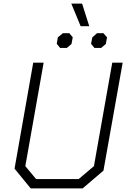

<svg xmlns="http://www.w3.org/2000/svg" viewBox="-20 -1049 708 1069"><path d="M61 -110 165 -700H223L121 -124L181 -52H418L503 -124L605 -700H663L556 -99L440 0H151ZM377 -1029H437L477 -903H429ZM296 -805 302 -841 330 -864H366L385 -841L378 -804L352 -782H315ZM487 -805 494 -841 520 -864H556L576 -841L569 -804L543 -782H506Z"/></svg>

Font: Chakra Petch Light
Style: Italic
Weight: 300
Italic angle: -10°
Designer: Katatrad Aksorn Co.,Ltd.
Foundry: Cadson Demak Co.,Ltd.
Version: Version 1.000; ttfautohint (v1.6)